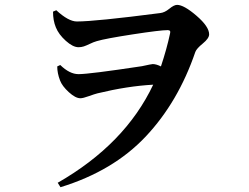

<svg xmlns="http://www.w3.org/2000/svg" viewBox="-20 -740 1040 801"><path d="M201.2 -691.4 214.8 -697.3Q265.6 -650.4 300.8 -650.4Q377 -650.4 648.4 -685.5Q667 -687.5 686.5 -703.6Q706.1 -719.7 718.8 -719.7Q747.1 -719.7 799.8 -674.3Q852.5 -628.9 852.5 -596.7Q852.5 -580.1 826.2 -558.6Q799.8 -537.1 794.9 -523.4Q723.6 -314.5 587.9 -170.4Q452.1 -26.4 232.4 41L220.7 22.5Q502 -138.7 619.1 -386.7Q511.7 -380.9 386.7 -350.6Q375 -347.7 350.6 -338.9Q326.2 -330.1 315.4 -330.1Q294.9 -330.1 267.1 -355.5Q239.3 -380.9 230.5 -404.3Q218.8 -434.6 218.8 -462.9L231.4 -468.8Q270.5 -430.7 307.6 -430.7Q352.5 -430.7 572.3 -463.9Q612.3 -472.7 617.2 -472.7Q631.8 -472.7 651.4 -462.9Q675.8 -536.1 689.5 -600.6Q693.4 -614.3 679.7 -614.3Q648.4 -614.3 534.2 -596.7Q419.9 -579.1 383.8 -568.4Q370.1 -564.5 355 -557.1Q339.8 -549.8 329.6 -546.4Q319.3 -543 307.6 -543Q284.2 -543 254.4 -569.8Q224.6 -596.7 212.9 -626Q201.2 -654.3 201.2 -691.4Z"/></svg>

Font: GenRyuMin TW TTF Bold
Style: Regular
Weight: 700
Version: Version 1.300